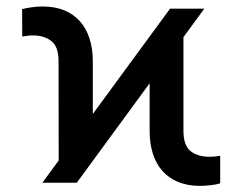

<svg xmlns="http://www.w3.org/2000/svg" viewBox="-20 -573 760 602"><path d="M112.8 0 513.2 -545.9H620.6L220.7 0ZM164.1 -18.6 163.6 -381.3Q163.6 -426.8 141.1 -444.3Q118.7 -461.9 83 -461.9Q75.2 -461.9 66.4 -460.9Q57.6 -460 49.8 -458.5L49.3 -544.4Q61.5 -547.9 80.1 -550.3Q98.6 -552.7 112.8 -552.7Q151.9 -552.7 181.2 -540.8Q210.4 -528.8 230.5 -506.3Q250.5 -483.9 260.7 -452.1Q271 -420.4 271 -381.3V-114.3ZM606.9 9.8Q567.9 9.8 538.1 -2.7Q508.3 -15.1 488.5 -37.8Q468.8 -60.5 459 -92Q449.2 -123.5 449.2 -161.6V-430.7L555.2 -526.9V-161.1Q555.7 -116.2 577.9 -98.9Q600.1 -81.5 637.2 -81.5Q644 -81.5 653.1 -82.3Q662.1 -83 670.4 -84.5V1.5Q658.7 5.9 639.9 7.8Q621.1 9.8 606.9 9.8Z"/></svg>

Font: Inter 24pt Medium
Style: Regular
Weight: 500
Designer: Rasmus Andersson
Foundry: rsms
Version: Version 4.001;git-66647c0bb